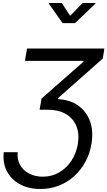

<svg xmlns="http://www.w3.org/2000/svg" viewBox="-20 -1053 720 1288"><path d="M5.4 -32.2H98.6Q93.8 16.6 114.7 53.7Q135.7 90.8 175.8 111.6Q215.8 132.3 267.6 132.3Q328.1 132.3 377.4 103.3Q426.8 74.2 459.2 24.7Q491.7 -24.9 502 -86.4Q513.7 -156.7 491.9 -208.5Q470.2 -260.3 420.9 -288.6Q371.6 -316.9 301.3 -316.9H245.6L258.8 -392.1L539.6 -638.7V-644.5H147.5L161.1 -727.5H680.2L669.4 -660.2L369.1 -394.5L368.2 -387.7Q449.2 -384.3 504.6 -344.7Q560.1 -305.2 584 -239Q607.9 -172.9 593.3 -87.4Q582.5 -21.5 552.2 33.7Q522 88.9 476.6 129.6Q431.2 170.4 374 192.6Q316.9 214.8 251.5 214.8Q173.3 214.8 114.7 183.6Q56.2 152.3 26.6 96.4Q-2.9 40.5 5.4 -32.2ZM394.5 -1032.7 450.7 -946.8 534.2 -1032.7H621.1L620.1 -1028.8L483.4 -897.9H399.9L307.6 -1028.8L308.6 -1032.7Z"/></svg>

Font: Inter 17pt
Style: Italic
Weight: 400
Italic angle: -9.3988°
Version: Version 4.001;git-66647c0bb